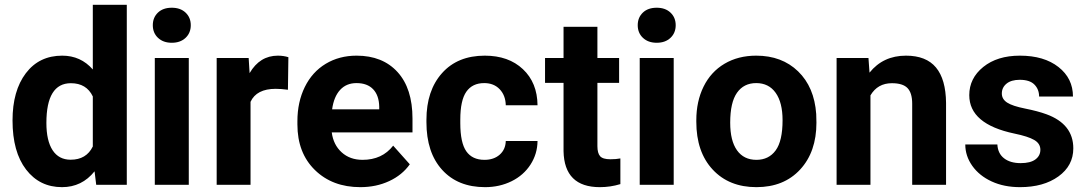

<svg xmlns="http://www.w3.org/2000/svg" viewBox="-20 -770 4529 800"><path d="M32.2 -268.1Q32.2 -391.6 87.6 -464.8Q143.1 -538.1 239.3 -538.1Q316.4 -538.1 366.7 -480.5V-750H508.3V0H380.9L374 -56.2Q321.3 9.8 238.3 9.8Q145 9.8 88.6 -63.7Q32.2 -137.2 32.2 -268.1ZM173.3 -257.8Q173.3 -183.6 199.2 -144Q225.1 -104.5 274.4 -104.5Q339.8 -104.5 366.7 -159.7V-368.2Q340.3 -423.3 275.4 -423.3Q173.3 -423.3 173.3 -257.8Z M766.6 0H625V-528.3H766.6ZM616.7 -665Q616.7 -696.8 637.9 -717.3Q659.2 -737.8 695.8 -737.8Q731.9 -737.8 753.4 -717.3Q774.9 -696.8 774.9 -665Q774.9 -632.8 753.2 -612.3Q731.4 -591.8 695.8 -591.8Q660.2 -591.8 638.4 -612.3Q616.7 -632.8 616.7 -665Z M1179.7 -396Q1150.9 -399.9 1128.9 -399.9Q1048.8 -399.9 1023.9 -345.7V0H882.8V-528.3H1016.1L1020 -465.3Q1062.5 -538.1 1137.7 -538.1Q1161.1 -538.1 1181.6 -531.7Z M1481.4 9.8Q1365.2 9.8 1292.2 -61.5Q1219.2 -132.8 1219.2 -251.5V-265.1Q1219.2 -344.7 1250 -407.5Q1280.8 -470.2 1337.2 -504.2Q1393.6 -538.1 1465.8 -538.1Q1574.2 -538.1 1636.5 -469.7Q1698.7 -401.4 1698.7 -275.9V-218.3H1362.3Q1369.1 -166.5 1403.6 -135.3Q1438 -104 1490.7 -104Q1572.3 -104 1618.2 -163.1L1687.5 -85.4Q1655.8 -40.5 1601.6 -15.4Q1547.4 9.8 1481.4 9.8ZM1465.3 -423.8Q1423.3 -423.8 1397.2 -395.5Q1371.1 -367.2 1363.8 -314.5H1560.1V-325.7Q1559.1 -372.6 1534.7 -398.2Q1510.3 -423.8 1465.3 -423.8Z M1998.5 -104Q2037.6 -104 2062 -125.5Q2086.4 -147 2087.4 -182.6H2219.7Q2219.2 -128.9 2190.4 -84.2Q2161.6 -39.6 2111.6 -14.9Q2061.5 9.8 2001 9.8Q1887.7 9.8 1822.3 -62.3Q1756.8 -134.3 1756.8 -261.2V-270.5Q1756.8 -392.6 1821.8 -465.3Q1886.7 -538.1 2000 -538.1Q2099.1 -538.1 2158.9 -481.7Q2218.8 -425.3 2219.7 -331.5H2087.4Q2086.4 -372.6 2062 -398.2Q2037.6 -423.8 1997.6 -423.8Q1948.2 -423.8 1923.1 -387.9Q1897.9 -352.1 1897.9 -271.5V-256.8Q1897.9 -175.3 1922.9 -139.6Q1947.8 -104 1998.5 -104Z M2469.2 -658.2V-528.3H2559.6V-424.8H2469.2V-161.1Q2469.2 -131.8 2480.5 -119.1Q2491.7 -106.4 2523.4 -106.4Q2546.9 -106.4 2564.9 -109.9V-2.9Q2523.4 9.8 2479.5 9.8Q2331.1 9.8 2328.1 -140.1V-424.8H2251V-528.3H2328.1V-658.2Z M2787.1 0H2645.5V-528.3H2787.1ZM2637.2 -665Q2637.2 -696.8 2658.4 -717.3Q2679.7 -737.8 2716.3 -737.8Q2752.4 -737.8 2773.9 -717.3Q2795.4 -696.8 2795.4 -665Q2795.4 -632.8 2773.7 -612.3Q2752 -591.8 2716.3 -591.8Q2680.7 -591.8 2658.9 -612.3Q2637.2 -632.8 2637.2 -665Z M2881.3 -269Q2881.3 -347.7 2911.6 -409.2Q2941.9 -470.7 2998.8 -504.4Q3055.7 -538.1 3130.9 -538.1Q3237.8 -538.1 3305.4 -472.7Q3373 -407.2 3380.9 -294.9L3381.8 -258.8Q3381.8 -137.2 3314 -63.7Q3246.1 9.8 3131.8 9.8Q3017.6 9.8 2949.5 -63.5Q2881.3 -136.7 2881.3 -262.7ZM3022.5 -258.8Q3022.5 -183.6 3050.8 -143.8Q3079.1 -104 3131.8 -104Q3183.1 -104 3211.9 -143.3Q3240.7 -182.6 3240.7 -269Q3240.7 -342.8 3211.9 -383.3Q3183.1 -423.8 3130.9 -423.8Q3079.1 -423.8 3050.8 -383.5Q3022.5 -343.3 3022.5 -258.8Z M3598.6 -528.3 3603 -467.3Q3659.7 -538.1 3754.9 -538.1Q3838.9 -538.1 3879.9 -488.8Q3920.9 -439.5 3921.9 -341.3V0H3780.8V-337.9Q3780.8 -382.8 3761.2 -403.1Q3741.7 -423.3 3696.3 -423.3Q3636.7 -423.3 3606.9 -372.6V0H3465.8V-528.3Z M4314.9 -146Q4314.9 -171.9 4289.3 -186.8Q4263.7 -201.7 4207 -213.4Q4018.6 -252.9 4018.6 -373.5Q4018.6 -443.8 4076.9 -491Q4135.3 -538.1 4229.5 -538.1Q4330.1 -538.1 4390.4 -490.7Q4450.7 -443.4 4450.7 -367.7H4309.6Q4309.6 -397.9 4290 -417.7Q4270.5 -437.5 4229 -437.5Q4193.4 -437.5 4173.8 -421.4Q4154.3 -405.3 4154.3 -380.4Q4154.3 -356.9 4176.5 -342.5Q4198.7 -328.1 4251.5 -317.6Q4304.2 -307.1 4340.3 -293.9Q4452.1 -252.9 4452.1 -151.9Q4452.1 -79.6 4390.1 -34.9Q4328.1 9.8 4230 9.8Q4163.6 9.8 4112.1 -13.9Q4060.5 -37.6 4031.2 -78.9Q4002 -120.1 4002 -168H4135.7Q4137.7 -130.4 4163.6 -110.4Q4189.5 -90.3 4232.9 -90.3Q4273.4 -90.3 4294.2 -105.7Q4314.9 -121.1 4314.9 -146Z"/></svg>

Font: SteelSelectRoboto
Style: Roboto-Bold
Weight: 700
Designer: Google
Version: Version 2.137; 2017